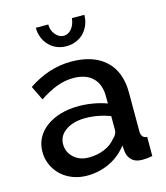

<svg xmlns="http://www.w3.org/2000/svg" viewBox="-111 -815 785 910"><g transform="rotate(-15 282.0 -360.0)"><path d="M205 10Q167 10 134.5 -2.5Q102 -15 78.5 -37Q55 -59 41.5 -89Q28 -119 28 -154Q28 -191 44 -221Q60 -251 89.5 -273Q119 -295 159.5 -307Q200 -319 249 -319Q286 -319 322 -312.5Q358 -306 387 -295V-331Q387 -389 354 -421.5Q321 -454 259 -454Q217 -454 176.5 -438.5Q136 -423 93 -394L59 -464Q160 -532 269 -532Q377 -532 437 -477Q497 -422 497 -319V-130Q497 -95 526 -94V0Q510 3 498.5 4Q487 5 476 5Q444 5 426.5 -11Q409 -27 405 -52L402 -85Q367 -39 315.5 -14.5Q264 10 205 10ZM235 -71Q275 -71 310.5 -85.5Q346 -100 366 -126Q387 -144 387 -164V-233Q359 -244 327.5 -250Q296 -256 266 -256Q207 -256 169.5 -230.5Q132 -205 132 -163Q132 -124 161 -97.5Q190 -71 235 -71ZM269 -659Q291 -659 307.5 -679Q324 -699 327 -730H388Q388 -704 379 -681.5Q370 -659 354 -642.5Q338 -626 316 -617Q294 -608 269 -608Q243 -608 221.5 -617Q200 -626 184 -642.5Q168 -659 159 -681.5Q150 -704 150 -730H211Q211 -701 228.5 -680Q246 -659 269 -659Z"/></g></svg>

Font: IngvarSans
Style: Regular
Weight: 600
Version: Version 3.000